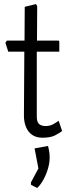

<svg xmlns="http://www.w3.org/2000/svg" viewBox="-20 -681 343 955"><path d="M191 4Q160 4 139.5 -10.5Q119 -25 109 -50Q99 -75 99 -106L101 -424H21L7 -468L14 -479H102L103 -647L159 -661L165 -650L164 -479H270Q275 -479 275 -473V-424H163V-101Q163 -74 174.5 -64Q186 -54 208 -54Q229 -54 247 -64.5Q265 -75 272 -80L289 -29Q277 -20 254.5 -8Q232 4 191 4ZM134 238V226L171 157L152 57L219 45Q221 52 224 68Q227 84 227 103Q227 129 218.5 158Q210 187 196 212.5Q182 238 165 254Z"/></svg>

Font: Kreon Light
Style: Regular
Weight: 300
Designer: Julia Petretta
Foundry: Julia Petretta and Eli Heuer
Version: Version 2.002